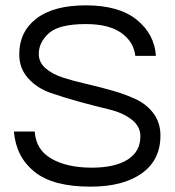

<svg xmlns="http://www.w3.org/2000/svg" viewBox="-20 -690 655 718"><path d="M125 -488Q125 -457 150 -435Q175 -413 215 -400Q255 -387 303.5 -376Q352 -365 401 -351Q450 -337 490 -318Q530 -299 555 -264.5Q580 -230 580 -183Q580 -92 510.5 -42Q441 8 318 8Q178 8 109 -47.5Q40 -103 32 -198H110Q114 -130 172.5 -96.5Q231 -63 323 -63Q409 -63 457 -93Q505 -123 505 -180Q505 -218 471.5 -243.5Q438 -269 387.5 -281Q337 -293 278.5 -309Q220 -325 169.5 -342.5Q119 -360 85.5 -397Q52 -434 52 -487Q52 -571 116 -620.5Q180 -670 301 -670Q425 -670 491.5 -616Q558 -562 563 -481H486Q480 -534 433.5 -567Q387 -600 301 -600Q201 -600 163 -566Q125 -532 125 -488Z"/></svg>

Font: Questrial
Style: Regular
Weight: 400
Designer: Joe Prince
Foundry: Joe Prince
Version: Version 1.002